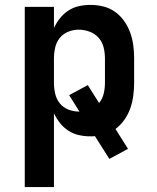

<svg xmlns="http://www.w3.org/2000/svg" viewBox="-20 -548 640 783"><path d="M81 215V-520H200V-434Q210 -455 224.5 -473.5Q239 -492 259 -505Q279 -518 302 -523Q325 -528 349 -528Q376 -528 402 -521.5Q428 -515 449.5 -499.5Q471 -484 486.5 -462Q502 -440 511 -415Q520 -390 523.5 -363.5Q527 -337 527 -310V-210Q527 -184 523.5 -157.5Q520 -131 511.5 -106.5Q503 -82 487.5 -60Q472 -38 451 -22L502 59L426 100L367 7Q363 8 358.5 8Q354 8 349 8Q325 8 302 3Q279 -2 259 -15Q239 -28 224.5 -46.5Q210 -65 200 -86V215ZM301 -93H304L262 -160L338 -201L384 -128Q398 -145 403 -166.5Q408 -188 408 -210V-310Q408 -333 402.5 -355Q397 -377 382 -394Q367 -411 345 -419Q323 -427 301 -427Q279 -427 258 -418.5Q237 -410 223.5 -393Q210 -376 205 -354Q200 -332 200 -310V-210Q200 -188 205 -166Q210 -144 223.5 -127Q237 -110 258 -101.5Q279 -93 301 -93Z"/></svg>

Font: Iosevka Aile
Style: Bold
Weight: 700
Designer: Belleve Invis
Foundry: Belleve Invis
Version: Version 28.0.1; ttfautohint (v1.8.4)